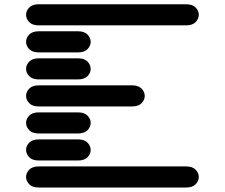

<svg xmlns="http://www.w3.org/2000/svg" viewBox="-20 -881 1040 888"><path d="M159.2 -13.7Q129.9 -13.7 115.2 -28.8Q100.6 -43.9 100.6 -62.5Q100.6 -81.1 115.2 -96.2Q129.9 -111.3 159.2 -111.3H840.8Q870.1 -111.3 884.8 -96.2Q899.4 -81.1 899.4 -62.5Q899.4 -43.9 884.8 -28.8Q870.1 -13.7 840.8 -13.7ZM159.2 -138.7Q129.9 -138.7 115.2 -153.8Q100.6 -168.9 100.6 -187.5Q100.6 -206.1 115.2 -221.2Q129.9 -236.3 159.2 -236.3H340.8Q370.1 -236.3 384.8 -221.2Q399.4 -206.1 399.4 -187.5Q399.4 -168.9 384.8 -153.8Q370.1 -138.7 340.8 -138.7ZM159.2 -263.7Q129.9 -263.7 115.2 -278.8Q100.6 -293.9 100.6 -312.5Q100.6 -331.1 115.2 -346.2Q129.9 -361.3 159.2 -361.3H340.8Q370.1 -361.3 384.8 -346.2Q399.4 -331.1 399.4 -312.5Q399.4 -293.9 384.8 -278.8Q370.1 -263.7 340.8 -263.7ZM159.2 -388.7Q129.9 -388.7 115.2 -403.8Q100.6 -418.9 100.6 -437.5Q100.6 -456.1 115.2 -471.2Q129.9 -486.3 159.2 -486.3H590.8Q620.1 -486.3 634.8 -471.2Q649.4 -456.1 649.4 -437.5Q649.4 -418.9 634.8 -403.8Q620.1 -388.7 590.8 -388.7ZM159.2 -513.7Q129.9 -513.7 115.2 -528.8Q100.6 -543.9 100.6 -562.5Q100.6 -581.1 115.2 -596.2Q129.9 -611.3 159.2 -611.3H340.8Q370.1 -611.3 384.8 -596.2Q399.4 -581.1 399.4 -562.5Q399.4 -543.9 384.8 -528.8Q370.1 -513.7 340.8 -513.7ZM159.2 -638.7Q129.9 -638.7 115.2 -653.8Q100.6 -668.9 100.6 -687.5Q100.6 -706.1 115.2 -721.2Q129.9 -736.3 159.2 -736.3H340.8Q370.1 -736.3 384.8 -721.2Q399.4 -706.1 399.4 -687.5Q399.4 -668.9 384.8 -653.8Q370.1 -638.7 340.8 -638.7ZM159.2 -763.7Q129.9 -763.7 115.2 -778.8Q100.6 -793.9 100.6 -812.5Q100.6 -831.1 115.2 -846.2Q129.9 -861.3 159.2 -861.3H840.8Q870.1 -861.3 884.8 -846.2Q899.4 -831.1 899.4 -812.5Q899.4 -793.9 884.8 -778.8Q870.1 -763.7 840.8 -763.7Z"/></svg>

Font: Sixtyfour Normal
Style: Regular
Weight: 400
Monospace: yes
Designer: Jens Kutilek
Foundry: Jens Kutilek
Version: Version 2.000